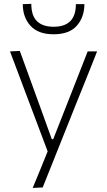

<svg xmlns="http://www.w3.org/2000/svg" viewBox="-20 -754 540 969"><path d="M145 194.5Q164 148.5 183 102.5Q201.5 56 220.5 10Q183 -88.5 146.5 -186.5L112.5 -276.5Q92.5 -330 71.5 -385.8Q50.5 -441.5 30.5 -494.5L80 -497Q105 -427.5 129.5 -361Q154 -294 179 -224.5L241.5 -51.5H248.5L317 -225.5Q343.5 -293.5 370 -360.5Q396 -427 422.5 -494.5H470Q454 -454.5 439.5 -417.5Q424.5 -380 406.5 -335.2Q388.5 -290.5 363.5 -228.5L308 -89.5Q270 6 243.5 72Q217 138 195.5 192ZM250.5 -581Q172.5 -581 133.8 -624Q95 -667 95 -733L138 -734.5Q138 -675 166.8 -647Q195.5 -619 250.5 -619Q363 -619 363 -733H406Q405.5 -667 367.5 -624Q329.5 -581 250.5 -581Z"/></svg>

Font: Heraclito ExtraLight
Style: Regular
Weight: 200
Designer: Kostas Bartsokas (font) & Cristiano Sobral (main changes)
Foundry: Kostas Bartsokas (font) & Cristiano Sobral (main changes)
Version: Version 1.00;July 8, 2020;FontCreator 13.0.0.2655 64-bit